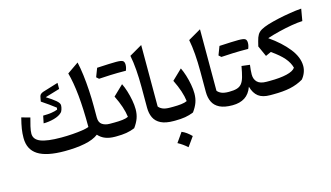

<svg xmlns="http://www.w3.org/2000/svg" viewBox="-110 -1148 3106 1802"><g transform="rotate(-15 1443.0 -247.0)"><path d="M768.1 -218.8Q768.1 -169.9 797.9 -150.1Q827.6 -130.4 870.6 -130.4H887.2V0H886.7Q835 0 795.2 -15.1Q755.4 -30.3 726.6 -63Q678.7 -25.9 593.5 -8.8Q508.3 8.3 396 8.3Q221.2 8.3 137.7 -45.2Q54.2 -98.6 54.2 -210.4Q54.2 -254.4 60.8 -297.4Q67.4 -340.3 83.5 -403.3L166 -380.4Q155.3 -342.8 145.5 -300.5Q135.7 -258.3 135.7 -231Q135.7 -174.3 199 -148.9Q262.2 -123.5 398.4 -123.5Q454.6 -123.5 508.5 -127.4Q562.5 -131.3 605 -137.9Q647.5 -144.5 668.9 -153.3Q668.9 -331.1 655.8 -462.4Q642.6 -593.8 616.7 -687.5L727.5 -764.2Q740.7 -706.5 749.8 -634Q758.8 -561.5 763.4 -482.7Q768.1 -403.8 768.1 -327.6ZM496.1 -628.4V-569.3L354.5 -526.9Q410.6 -492.2 442.4 -465.3Q474.1 -438.5 474.1 -417.5Q474.1 -398.9 467.3 -377.9Q460.4 -356.9 452.6 -350.1Q426.3 -323.2 375 -309.1Q323.7 -294.9 272 -294.9L286.6 -366.2Q376 -366.2 427.7 -386.7L430.2 -405.3Q407.7 -422.9 369.9 -450.4Q332 -478 299.3 -499L302.7 -520Q307.1 -553.7 317.1 -564.9Q327.1 -576.2 345.2 -582Z M1126.5 -572.3H1064.9Q1014.6 -572.3 882.8 -564.5L859.9 -585Q876.5 -627.9 892.1 -668.9Q1025.9 -676.3 1076.9 -676.3Q1127.9 -676.3 1142.8 -666Q1157.7 -655.8 1157.7 -628.2Q1157.7 -600.6 1145 -571.8Q1138.2 -572.3 1126.5 -572.3ZM887.2 0Q877.9 0 873.5 -7.8Q869.1 -15.6 869.1 -34.7V-95.7Q869.1 -114.7 873.5 -122.6Q877.9 -130.4 887.2 -130.4H917.5Q958 -130.4 994.1 -134.5Q1030.3 -138.7 1051.8 -149.4Q1040.5 -243.2 980 -365.2L1078.1 -459.5Q1094.7 -426.3 1108.9 -380.9Q1123 -335.4 1131.8 -287.8Q1140.6 -240.2 1140.6 -199.7Q1140.6 -152.3 1126.2 -112.5Q1111.8 -72.8 1081.1 -30.8Q1041 -14.2 998.8 -7.1Q956.5 0 901.4 0Z M1346.7 -768.1V-170.9Q1360.8 -152.3 1386.5 -141.4Q1412.1 -130.4 1458 -130.4H1458.5V0H1458Q1379.9 0 1333.7 -23.2Q1287.6 -46.4 1267.6 -88.1Q1247.6 -129.9 1247.6 -185.1V-386.7Q1247.6 -475.6 1241.5 -554Q1235.4 -632.3 1222.7 -696.3Z M1501.5 116.7Q1524.9 126 1547.9 142.6Q1570.8 159.2 1593.3 182.1Q1577.6 204.6 1561.3 227.3Q1544.9 250 1527.8 273.4Q1486.8 235.8 1437 209Q1453.6 185.5 1469.5 162.8Q1485.4 140.1 1501.5 116.7ZM1458.5 0Q1449.2 0 1444.8 -7.8Q1440.4 -15.6 1440.4 -34.7V-95.7Q1440.4 -114.7 1444.8 -122.6Q1449.2 -130.4 1458.5 -130.4H1488.8Q1529.3 -130.4 1565.4 -134.5Q1601.6 -138.7 1623 -149.4Q1611.8 -243.2 1551.3 -365.2L1649.4 -459.5Q1666 -426.3 1680.2 -380.9Q1694.3 -335.4 1703.1 -287.8Q1711.9 -240.2 1711.9 -199.7Q1711.9 -152.3 1697.5 -112.5Q1683.1 -72.8 1652.3 -30.8Q1612.3 -14.2 1570.1 -7.1Q1527.8 0 1472.7 0Z M1918 -768.1V-170.9Q1932.1 -152.3 1957.8 -141.4Q1983.4 -130.4 2029.3 -130.4H2029.8V0H2029.3Q1951.2 0 1905 -23.2Q1858.9 -46.4 1838.9 -88.1Q1818.8 -129.9 1818.8 -185.1V-386.7Q1818.8 -475.6 1812.7 -554Q1806.6 -632.3 1793.9 -696.3Z M2288.6 -473.1H2227.1Q2176.8 -473.1 2044.9 -465.3L2022 -485.8Q2038.6 -528.8 2054.2 -569.8Q2188 -577.1 2239 -577.1Q2290 -577.1 2304.9 -566.9Q2319.8 -556.6 2319.8 -529.1Q2319.8 -501.5 2307.1 -472.7Q2300.3 -473.1 2288.6 -473.1ZM2029.8 0Q2020.5 0 2016.1 -7.8Q2011.7 -15.6 2011.7 -34.7V-95.7Q2011.7 -114.7 2016.1 -122.6Q2020.5 -130.4 2029.8 -130.4Q2077.1 -130.4 2106.7 -139.2Q2136.2 -147.9 2154.1 -170.2Q2171.9 -192.4 2183.1 -232.2Q2194.3 -272 2205.1 -334.5L2284.7 -324.7Q2281.2 -298.3 2279.1 -274.9Q2276.9 -251.5 2276.9 -232.4Q2276.9 -185.5 2304.9 -158Q2333 -130.4 2395 -130.4H2395.5V0H2395Q2321.3 0 2280.8 -31Q2240.2 -62 2221.7 -128.4Q2197.8 -62 2149.7 -31Q2101.6 0 2029.8 0Z M2885.7 -709.5 2865.7 -593.8Q2821.3 -592.3 2759.5 -581.8Q2697.8 -571.3 2633.1 -555.4Q2568.4 -539.6 2515.1 -521.5Q2628.9 -442.4 2697 -356.2Q2765.1 -270 2765.1 -185.1Q2765.1 -152.3 2752 -119.6Q2738.8 -86.9 2717.8 -63.5Q2659.2 -29.3 2590.6 -14.6Q2522 0 2424.3 0H2395.5Q2386.2 0 2381.8 -7.8Q2377.4 -15.6 2377.4 -34.7V-95.7Q2377.4 -114.7 2381.8 -122.6Q2386.2 -130.4 2395.5 -130.4H2425.3Q2525.9 -130.4 2591.3 -146Q2656.7 -161.6 2676.3 -191.9Q2663.1 -242.2 2623.3 -288.8Q2583.5 -335.4 2504.9 -390.1L2451.7 -366.2L2404.8 -470.7L2416.5 -518.1Q2425.8 -556.2 2439.5 -578.9Q2453.1 -601.6 2479.2 -616.9Q2505.4 -632.3 2552.2 -647Q2598.6 -661.1 2657.5 -674.1Q2716.3 -687 2776.4 -696.5Q2836.4 -706.1 2885.7 -709.5Z"/></g></svg>

Font: Pinar SemiBold
Style: Regular
Weight: 600
Designer: Amin Abedi
Version: Version 3.000